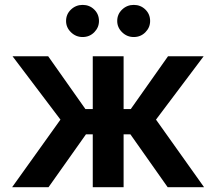

<svg xmlns="http://www.w3.org/2000/svg" viewBox="-20 -780 901 800"><path d="M231.9 -281.6 32.3 -545.5H180.8L335.9 -325.6H366.5V-545.5H495V-325.6H524.9L680 -545.5H828.5L630 -281.6L830.3 0H678.6L523.4 -220.2H495V0H366.5V-220.2H338.1L182.2 0H30.5ZM255.3 -692.5Q255.3 -720.9 275.7 -740.2Q296.2 -759.6 324.2 -759.6Q353 -759.6 372.7 -740.2Q392.4 -720.9 392.4 -692.5Q392.4 -665.5 372.7 -645.6Q353 -625.7 324.2 -625.7Q296.2 -625.7 275.7 -645.6Q255.3 -665.5 255.3 -692.5ZM468.4 -692.5Q468.4 -720.9 488.8 -740.2Q509.2 -759.6 537.3 -759.6Q566.1 -759.6 585.8 -740.2Q605.5 -720.9 605.5 -692.5Q605.5 -665.5 585.8 -645.6Q566.1 -625.7 537.3 -625.7Q509.2 -625.7 488.8 -645.6Q468.4 -665.5 468.4 -692.5Z"/></svg>

Font: DeltaSans SemiBold
Style: Regular
Weight: 600
Designer: Rasmus Andersson
Foundry: rsms
Version: Version 3.012